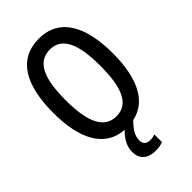

<svg xmlns="http://www.w3.org/2000/svg" viewBox="-282 -814 1127 1127"><g transform="rotate(-45 281.5 -250.5)"><path d="M304 225C329 225 347 221 364 215V151C354 155 339 158 325 158C293 158 277 144 277 112C277 77 295 45 336 4C472 -24 529 -164 529 -358C529 -577 456 -726 282 -726C110 -726 34 -586 34 -358C34 -150 99 -3 260 9C225 42 199 84 199 132C199 188 233 225 304 225ZM283 -81C180 -81 138 -181 138 -358C138 -535 177 -635 283 -635C385 -635 425 -536 425 -358C425 -181 386 -81 283 -81Z"/></g></svg>

Font: Noto Sans Mono SemiCondensed Medium
Style: Regular
Weight: 500
Width: 4
Designer: Monotype Design Team
Foundry: Monotype Imaging Inc.
Version: Version 2.014